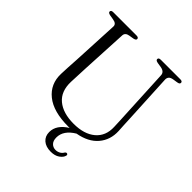

<svg xmlns="http://www.w3.org/2000/svg" viewBox="-241 -856 1220 1220"><g transform="rotate(45 369.0 -246.0)"><path d="M585 -289 568 -631.5Q566.5 -660.5 530 -667L498 -672Q486 -674.5 482 -678.2Q478 -682 478 -687Q478 -700 497.5 -700H673Q692 -700 692 -687Q692 -681.5 688 -677.8Q684 -674 672 -672L642.5 -667.5Q621 -664 613 -654.2Q605 -644.5 605.5 -630L623 -287.5Q624 -263 625.2 -239.2Q626.5 -215.5 628 -190.5Q631.5 -113.5 585.8 -59.5Q540 -5.5 450.5 10.5Q377 54.5 377 118.5Q377 148 392 163.2Q407 178.5 429.5 178.5Q445.5 178.5 460 170.8Q474.5 163 482.5 148.5Q488.5 140.5 496 142Q500 142.5 502.5 146Q505 149.5 503.5 155.5Q499 175 475.8 191.5Q452.5 208 416 208Q371.5 208 346 185.8Q320.5 163.5 320.5 126Q320.5 61.5 394 16Q387.5 16 381.5 16Q247.5 16 178.5 -39.8Q109.5 -95.5 112.5 -188.5Q113 -211 115.2 -249.8Q117.5 -288.5 119.5 -321.5L135 -635.5Q136.5 -661.5 100.5 -667L70.5 -672Q50.5 -676 50.5 -686.5Q50.5 -700 70 -700H279Q298.5 -700 298.5 -686.5Q298.5 -676 278.5 -672L248 -667Q216 -662 214.5 -636.5L198.5 -324.5Q194.5 -249 193 -197.5Q190 -110 243.8 -65.2Q297.5 -20.5 393 -20.5Q487 -20.5 540 -65.2Q593 -110 589.5 -189Q588.5 -223 587.2 -246.2Q586 -269.5 585 -289Z"/></g></svg>

Font: Fraunces 9pt Light
Style: Regular
Weight: 300
Version: Version 1.000;[0bf87f6ff]